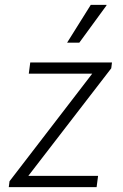

<svg xmlns="http://www.w3.org/2000/svg" viewBox="-20 -767 503 787"><path d="M16 0 19 -24 358 -465H98L104 -511H439L436 -487L96 -46H382L376 0ZM255 -592 352 -747H417L416 -744L305 -592Z"/></svg>

Font: Chivo Medium Thin
Style: Italic
Weight: 250
Italic angle: -8.05°
Version: Version 2.002